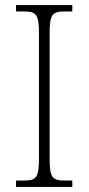

<svg xmlns="http://www.w3.org/2000/svg" viewBox="-20 -734 348 754"><path d="M43 0H264V-25H235C187 -25 175 -35 175 -109V-605C175 -679 187 -689 235 -689H264V-714H43V-689H73C121 -689 133 -679 133 -605V-109C133 -35 121 -25 73 -25H43Z"/></svg>

Font: Noto Serif Sinhala SemiCondensed ExtraLight
Style: Regular
Weight: 200
Width: 4
Designer: Jelle Bosma - Monotype Design Team
Foundry: Monotype Imaging Inc.
Version: Version 2.007